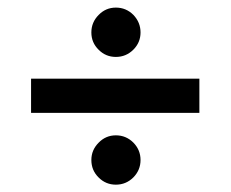

<svg xmlns="http://www.w3.org/2000/svg" viewBox="-20 -511 616 513"><path d="M243.7 -471.2Q262.7 -490.7 289.6 -490.7Q316.9 -490.7 336.4 -471.2Q355.5 -451.2 355.5 -424.3Q355.5 -397.5 336.4 -378.4Q316.9 -358.9 289.6 -358.9Q262.7 -358.9 243.7 -377.9Q224.1 -397 224.1 -424.3Q224.1 -451.7 243.7 -471.2ZM512.7 -209.5H63V-300.8H512.7ZM224.1 -83.5Q224.1 -110.4 243.7 -129.9Q262.7 -149.4 289.6 -149.4Q316.9 -149.4 336.4 -129.9Q355.5 -110.4 355.5 -83.5Q355.5 -56.6 336.4 -37.1Q316.9 -17.6 289.6 -17.6Q262.7 -17.6 243.7 -36.6Q224.1 -55.7 224.1 -83.5Z"/></svg>

Font: Vazirmatn UI FD NL Medium
Style: Regular
Weight: 500
Designer: Saber Rastikerdar
Foundry: Saber Rastikerdar
Version: Version 33.003